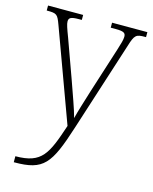

<svg xmlns="http://www.w3.org/2000/svg" viewBox="-116 -613 739 930"><g transform="rotate(15 253.0 -148.0)"><path d="M44 210V240H47C193 240 224 198 287 1L431 -447C449 -506 456 -511 502 -511H506V-536H329V-511H354C397 -511 404 -503 404 -485C404 -471 397 -447 388 -419L314 -187C296 -128 281 -82 271 -42C261 -82 234 -154 211 -220L142 -411C126 -453 119 -473 119 -486C119 -504 128 -511 170 -511H184V-536H8V-511H10C59 -511 63 -507 81 -458L250 3C200 153 177 210 44 210Z"/></g></svg>

Font: Noto Serif Sinhala SemiCondensed ExtraLight
Style: Regular
Weight: 200
Width: 4
Designer: Jelle Bosma - Monotype Design Team
Foundry: Monotype Imaging Inc.
Version: Version 2.007